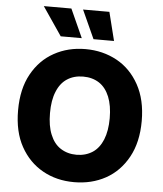

<svg xmlns="http://www.w3.org/2000/svg" viewBox="-62 -1011 914 1074"><g transform="rotate(5 394.5 -474.0)"><path d="M741.7 -363.8Q741.7 -244.1 695.3 -160.2Q648.9 -76.2 570.8 -33.2Q492.2 9.8 394 9.8Q295.4 9.8 217.8 -33.7Q139.2 -77.6 93.3 -160.6Q47.4 -243.2 47.4 -363.8Q47.4 -483.9 93.3 -566.9Q139.6 -650.9 217.8 -693.8Q296.4 -737.3 394 -737.3Q491.2 -737.3 570.8 -693.8Q648.9 -650.9 695.3 -566.9Q741.7 -482.9 741.7 -363.8ZM542 -483.9Q521.5 -533.7 484.4 -558.1Q446.3 -583 394 -583Q342.3 -583 304.2 -558.1Q266.6 -533.7 246.6 -483.9Q226.6 -436 226.6 -363.8Q226.6 -291.5 246.6 -243.7Q266.6 -193.8 304.2 -169.4Q343.3 -144 394 -144Q445.3 -144 484.4 -169.4Q521.5 -193.8 542 -243.7Q562 -293.5 562 -363.8Q562 -434.1 542 -483.9ZM367.2 -796.4H249L140.1 -956.5H294.9ZM548.3 -796.4H433.1L360.4 -956.5H508.3Z"/></g></svg>

Font: My Font
Style: Regular
Weight: 500
Designer: Rasmus Andersson
Foundry: rsms
Version: Version 0.001